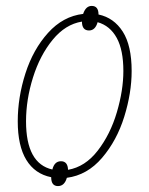

<svg xmlns="http://www.w3.org/2000/svg" viewBox="-20 -592 505 649"><path d="M153 7Q98 -4 69 -51.5Q40 -99 40 -182Q40 -263 66 -344Q92 -425 142.5 -481Q193 -537 261 -545Q270 -572 290 -572Q313 -572 313 -543Q365 -532 395 -485Q425 -438 425 -352Q425 -278 400 -197.5Q375 -117 325 -58.5Q275 0 206 9Q198 37 176 37Q153 37 153 7ZM397 -352Q397 -423 374.5 -464Q352 -505 310 -517Q302 -489 281 -489Q257 -489 257 -519Q201 -510 158 -457.5Q115 -405 91.5 -330Q68 -255 68 -182Q68 -39 157 -19Q164 -47 186 -47Q209 -47 210 -18Q268 -28 310.5 -83Q353 -138 375 -212.5Q397 -287 397 -352Z"/></svg>

Font: Noto Serif NarrowThin
Style: Italic
Weight: 250
Width: 4
Italic angle: -12°
Designer: Monotype Design Team
Foundry: Monotype Imaging Inc.
Version: Version 1.001